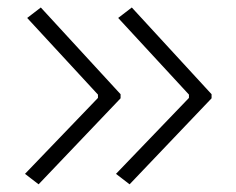

<svg xmlns="http://www.w3.org/2000/svg" viewBox="-20 -514 626 510"><path d="M82.5 -24.4 46.4 -52.2 240.2 -253.9V-262.7L52.2 -466.3L88.4 -494.1L300.3 -263.7V-252.9ZM324.2 -24.4 288.1 -52.2 481.9 -253.9V-262.7L293.9 -466.3L330.1 -494.1L542 -263.7V-252.9Z"/></svg>

Font: Cascadia Mono NF ExtraLight
Style: Regular
Weight: 200
Monospace: yes
Designer: Aaron Bell
Foundry: Saja Typeworks
Version: Version 2404.023; ttfautohint (v1.8.4)